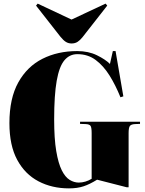

<svg xmlns="http://www.w3.org/2000/svg" viewBox="-20 -1026 803 1060"><path d="M361 14Q267 14 192.5 -25Q118 -64 75 -143.5Q32 -223 32 -346Q32 -483 81 -571Q130 -659 214.5 -701.5Q299 -744 406 -744Q468 -744 515 -721Q562 -698 587 -673L603 -744H618L661 -494L645 -489Q618 -556 584.5 -609.5Q551 -663 508 -695Q465 -727 407 -727Q364 -727 335.5 -693Q307 -659 293 -580Q279 -501 279 -367Q279 -260 290.5 -192Q302 -124 321 -86Q340 -48 364.5 -33Q389 -18 415 -18Q433 -18 451.5 -23.5Q470 -29 486 -39V-291Q486 -322 480 -331Q474 -340 453 -341L422 -342V-354H753V-342L726 -341Q704 -340 697 -330.5Q690 -321 690 -291V8H680L516 -34Q476 -9 441.5 2.5Q407 14 361 14ZM375 -786Q358 -786 344 -794.5Q330 -803 313 -824L179 -995L188 -1006L375 -918L563 -1006L572 -995L435 -820Q423 -805 409 -795.5Q395 -786 375 -786Z"/></svg>

Font: Display Black
Style: Regular
Weight: 900
Designer: Latin by Veronika Burian and Jose Scaglione. Greek by Irene Vlachou. Cyrillic by Vera Evstafieva.
Foundry: TypeTogether
Version: Version 3.002